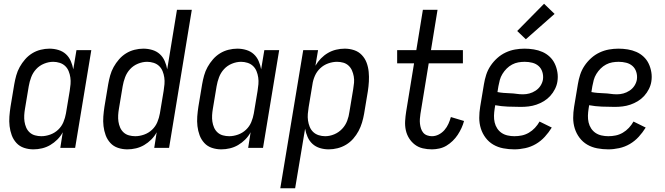

<svg xmlns="http://www.w3.org/2000/svg" viewBox="-20 -787 3540 1022"><path d="M158 8Q132 8 108 0Q84 -8 67.5 -26Q51 -44 42.5 -67Q34 -90 31 -115.5Q28 -141 30 -167Q32 -193 36 -219L56 -339Q60 -362 66.5 -385.5Q73 -409 85 -430.5Q97 -452 113.5 -471Q130 -490 151 -503Q172 -516 196 -522Q220 -528 243 -528Q268 -528 291 -521Q314 -514 330.5 -499Q347 -484 356.5 -462.5Q366 -441 370 -418L387 -520H466L380 0H301L314 -83Q303 -62 285.5 -44.5Q268 -27 247.5 -15Q227 -3 204 2.5Q181 8 158 8ZM200 -62Q223 -62 247 -70.5Q271 -79 289.5 -96.5Q308 -114 317.5 -137Q327 -160 331 -183L351 -303Q354 -321 355.5 -339Q357 -357 354.5 -374.5Q352 -392 345.5 -408Q339 -424 327 -435.5Q315 -447 298 -452.5Q281 -458 263 -458Q239 -458 214.5 -448Q190 -438 172.5 -419Q155 -400 146 -376Q137 -352 133 -328L113 -208Q110 -191 109 -173.5Q108 -156 110.5 -139.5Q113 -123 119.5 -108Q126 -93 138 -82Q150 -71 166.5 -66.5Q183 -62 200 -62Z M658 8Q632 8 608 0Q584 -8 567.5 -26Q551 -44 542.5 -67Q534 -90 531 -115.5Q528 -141 530 -167Q532 -193 536 -219L556 -339Q560 -362 566.5 -385.5Q573 -409 585 -430.5Q597 -452 613.5 -471Q630 -490 651 -503Q672 -516 696 -522Q720 -528 743 -528Q768 -528 791 -521Q814 -514 830.5 -499Q847 -484 856.5 -462.5Q866 -441 870 -418L922 -735H1001L880 0H801L814 -83Q803 -62 785.5 -44.5Q768 -27 747.5 -15Q727 -3 704 2.5Q681 8 658 8ZM700 -62Q723 -62 747 -70.5Q771 -79 789.5 -96.5Q808 -114 817.5 -137Q827 -160 831 -183L851 -303Q854 -321 855.5 -339Q857 -357 854.5 -374.5Q852 -392 845.5 -408Q839 -424 827 -435.5Q815 -447 798 -452.5Q781 -458 763 -458Q739 -458 714.5 -448Q690 -438 672.5 -419Q655 -400 646 -376Q637 -352 633 -328L613 -208Q610 -191 609 -173.5Q608 -156 610.5 -139.5Q613 -123 619.5 -108Q626 -93 638 -82Q650 -71 666.5 -66.5Q683 -62 700 -62Z M1158 8Q1132 8 1108 0Q1084 -8 1067.5 -26Q1051 -44 1042.5 -67Q1034 -90 1031 -115.5Q1028 -141 1030 -167Q1032 -193 1036 -219L1056 -339Q1060 -362 1066.5 -385.5Q1073 -409 1085 -430.5Q1097 -452 1113.5 -471Q1130 -490 1151 -503Q1172 -516 1196 -522Q1220 -528 1243 -528Q1268 -528 1291 -521Q1314 -514 1330.5 -499Q1347 -484 1356.5 -462.5Q1366 -441 1370 -418L1387 -520H1466L1380 0H1301L1314 -83Q1303 -62 1285.5 -44.5Q1268 -27 1247.5 -15Q1227 -3 1204 2.5Q1181 8 1158 8ZM1200 -62Q1223 -62 1247 -70.5Q1271 -79 1289.5 -96.5Q1308 -114 1317.5 -137Q1327 -160 1331 -183L1351 -303Q1354 -321 1355.5 -339Q1357 -357 1354.5 -374.5Q1352 -392 1345.5 -408Q1339 -424 1327 -435.5Q1315 -447 1298 -452.5Q1281 -458 1263 -458Q1239 -458 1214.5 -448Q1190 -438 1172.5 -419Q1155 -400 1146 -376Q1137 -352 1133 -328L1113 -208Q1110 -191 1109 -173.5Q1108 -156 1110.5 -139.5Q1113 -123 1119.5 -108Q1126 -93 1138 -82Q1150 -71 1166.5 -66.5Q1183 -62 1200 -62Z M1472 215 1594 -520H1673L1659 -437Q1671 -458 1688 -475.5Q1705 -493 1725.5 -505Q1746 -517 1769 -522.5Q1792 -528 1815 -528Q1841 -528 1865 -520Q1889 -512 1906 -494Q1923 -476 1931.5 -453Q1940 -430 1942.5 -404.5Q1945 -379 1943.5 -353Q1942 -327 1938 -301L1918 -181Q1914 -158 1907 -134.5Q1900 -111 1888.5 -89.5Q1877 -68 1860.5 -49Q1844 -30 1822.5 -17Q1801 -4 1777 2Q1753 8 1730 8Q1705 8 1682.5 1Q1660 -6 1643.5 -21Q1627 -36 1617.5 -57.5Q1608 -79 1604 -102L1551 215ZM1711 -62Q1735 -62 1759 -72Q1783 -82 1801 -101Q1819 -120 1828 -144Q1837 -168 1840 -192L1860 -312Q1863 -329 1864.5 -346.5Q1866 -364 1863 -380.5Q1860 -397 1853.5 -412Q1847 -427 1835 -438Q1823 -449 1807 -453.5Q1791 -458 1774 -458Q1751 -458 1727 -449.5Q1703 -441 1684.5 -423.5Q1666 -406 1656 -383Q1646 -360 1643 -337L1623 -217Q1620 -199 1618.5 -181Q1617 -163 1619.5 -145.5Q1622 -128 1628.5 -112Q1635 -96 1647 -84.5Q1659 -73 1676 -67.5Q1693 -62 1711 -62Z M2279 8Q2254 8 2230.5 2.5Q2207 -3 2188.5 -17Q2170 -31 2157.5 -51Q2145 -71 2140 -94.5Q2135 -118 2136.5 -143Q2138 -168 2142 -193L2184 -450H2094V-520H2196L2231 -735H2309L2274 -520H2444V-450H2262L2218 -181Q2216 -168 2215 -154.5Q2214 -141 2215.5 -128Q2217 -115 2221 -102.5Q2225 -90 2233 -80.5Q2241 -71 2253.5 -66.5Q2266 -62 2279 -62Q2298 -62 2315.5 -71Q2333 -80 2346 -95Q2359 -110 2367 -128Q2375 -146 2380 -164L2450 -143Q2445 -124 2436.5 -105.5Q2428 -87 2416.5 -69.5Q2405 -52 2389.5 -37Q2374 -22 2356.5 -11.5Q2339 -1 2318.5 3.5Q2298 8 2279 8Z M2718 8Q2688 8 2659 2.5Q2630 -3 2606 -17Q2582 -31 2565 -53.5Q2548 -76 2539.5 -103Q2531 -130 2531 -159.5Q2531 -189 2536 -219L2556 -339Q2560 -364 2568 -389Q2576 -414 2591 -436.5Q2606 -459 2626.5 -477.5Q2647 -496 2671.5 -507.5Q2696 -519 2721.5 -523.5Q2747 -528 2772 -528Q2797 -528 2821.5 -524Q2846 -520 2867.5 -510.5Q2889 -501 2906 -485Q2923 -469 2933 -448Q2943 -427 2947 -402.5Q2951 -378 2947 -353Q2944 -333 2934 -313Q2924 -293 2909 -276.5Q2894 -260 2875 -248.5Q2856 -237 2835.5 -230Q2815 -223 2794 -220.5Q2773 -218 2752 -218Q2718 -218 2683 -219.5Q2648 -221 2616 -227L2613 -208Q2610 -189 2609.5 -171Q2609 -153 2613 -135.5Q2617 -118 2626.5 -103.5Q2636 -89 2650 -79.5Q2664 -70 2682 -66Q2700 -62 2718 -62Q2738 -62 2757.5 -66Q2777 -70 2795 -80.5Q2813 -91 2827.5 -106.5Q2842 -122 2852 -140L2917 -108Q2901 -82 2880 -59Q2859 -36 2832.5 -20.5Q2806 -5 2776 1.5Q2746 8 2718 8ZM2764 -285Q2781 -285 2798 -289.5Q2815 -294 2831 -304.5Q2847 -315 2857 -330.5Q2867 -346 2870 -363Q2873 -384 2867 -403.5Q2861 -423 2847 -435.5Q2833 -448 2813.5 -453Q2794 -458 2773 -458Q2756 -458 2739 -455Q2722 -452 2706 -443.5Q2690 -435 2677 -422Q2664 -409 2654.5 -393.5Q2645 -378 2640.5 -361.5Q2636 -345 2633 -328L2628 -297Q2643 -294 2660.5 -292.5Q2678 -291 2695.5 -290.5Q2713 -290 2729.5 -287.5Q2746 -285 2764 -285ZM2779 -578 2733 -622 2876 -767 2932 -713Z M3218 8Q3188 8 3159 2.5Q3130 -3 3106 -17Q3082 -31 3065 -53.5Q3048 -76 3039.5 -103Q3031 -130 3031 -159.5Q3031 -189 3036 -219L3056 -339Q3060 -364 3068 -389Q3076 -414 3091 -436.5Q3106 -459 3126.5 -477.5Q3147 -496 3171.5 -507.5Q3196 -519 3221.5 -523.5Q3247 -528 3272 -528Q3297 -528 3321.5 -524Q3346 -520 3367.5 -510.5Q3389 -501 3406 -485Q3423 -469 3433 -448Q3443 -427 3447 -402.5Q3451 -378 3447 -353Q3444 -333 3434 -313Q3424 -293 3409 -276.5Q3394 -260 3375 -248.5Q3356 -237 3335.5 -230Q3315 -223 3294 -220.5Q3273 -218 3252 -218Q3218 -218 3183 -219.5Q3148 -221 3116 -227L3113 -208Q3110 -189 3109.5 -171Q3109 -153 3113 -135.5Q3117 -118 3126.5 -103.5Q3136 -89 3150 -79.5Q3164 -70 3182 -66Q3200 -62 3218 -62Q3238 -62 3257.5 -66Q3277 -70 3295 -80.5Q3313 -91 3327.5 -106.5Q3342 -122 3352 -140L3417 -108Q3401 -82 3380 -59Q3359 -36 3332.5 -20.5Q3306 -5 3276 1.5Q3246 8 3218 8ZM3264 -285Q3281 -285 3298 -289.5Q3315 -294 3331 -304.5Q3347 -315 3357 -330.5Q3367 -346 3370 -363Q3373 -384 3367 -403.5Q3361 -423 3347 -435.5Q3333 -448 3313.5 -453Q3294 -458 3273 -458Q3256 -458 3239 -455Q3222 -452 3206 -443.5Q3190 -435 3177 -422Q3164 -409 3154.5 -393.5Q3145 -378 3140.5 -361.5Q3136 -345 3133 -328L3128 -297Q3143 -294 3160.5 -292.5Q3178 -291 3195.5 -290.5Q3213 -290 3229.5 -287.5Q3246 -285 3264 -285Z"/></svg>

Font: Iosevka Algr
Style: Italic
Weight: 400
Italic angle: -9°
Monospace: yes
Designer: Belleve Invis
Foundry: Belleve Invis
Version: Version 26.0.2; ttfautohint (v1.8.3)